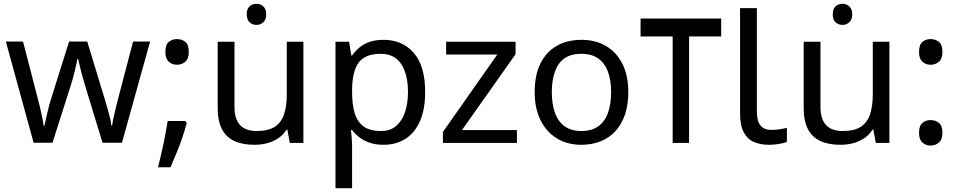

<svg xmlns="http://www.w3.org/2000/svg" viewBox="-20 -757 5084 1017"><path d="M431 -303Q425 -324 419 -344.5Q413 -365 408.5 -383.5Q404 -402 400 -418Q396 -434 394 -445H390Q388 -434 384.5 -418Q381 -402 376.5 -383Q372 -364 366.5 -343.5Q361 -323 354 -302L258 -1H158L11 -537H102L176 -251Q184 -222 191 -192.5Q198 -163 203.5 -136.5Q209 -110 211 -91H215Q218 -103 222 -121Q226 -139 230.5 -159Q235 -179 240.5 -199Q246 -219 251 -235L346 -537H442L534 -235Q541 -212 548.5 -186Q556 -160 562 -135.5Q568 -111 570 -92H574Q576 -109 581.5 -134.5Q587 -160 594.5 -190.5Q602 -221 610 -251L685 -537H775L626 -1H523Z M969 -105Q960 -70 946 -29Q932 12 915.5 52.5Q899 93 883 129H817Q824 101 831.5 69Q839 37 846 4.5Q853 -28 858.5 -59Q864 -90 868 -116H962ZM856 -482Q856 -520 874 -535Q892 -550 917 -550Q943 -550 961.5 -535Q980 -520 980 -482Q980 -446 961.5 -430Q943 -414 917 -414Q892 -414 874 -430Q856 -446 856 -482Z M1339 -737Q1359 -737 1374.5 -723.5Q1390 -710 1390 -681Q1390 -653 1374.5 -639Q1359 -625 1339 -625Q1317 -625 1302 -639Q1287 -653 1287 -681Q1287 -710 1302 -723.5Q1317 -737 1339 -737ZM1587 -536V0H1515L1502 -71H1498Q1481 -43 1454 -25Q1427 -7 1395 1.5Q1363 10 1328 10Q1264 10 1220.5 -10.5Q1177 -31 1155 -74Q1133 -117 1133 -185V-536H1222V-191Q1222 -127 1251 -95Q1280 -63 1341 -63Q1401 -63 1435.5 -85.5Q1470 -108 1484.5 -151.5Q1499 -195 1499 -257V-536Z M2012 -546Q2111 -546 2171.5 -477Q2232 -408 2232 -269Q2232 -178 2204.5 -115.5Q2177 -53 2127.5 -21.5Q2078 10 2011 10Q1970 10 1938 -1Q1906 -12 1883.5 -29.5Q1861 -47 1845 -68H1839Q1841 -51 1843 -25Q1845 1 1845 20V240H1757V-536H1829L1841 -463H1845Q1861 -486 1883.5 -505Q1906 -524 1937.5 -535Q1969 -546 2012 -546ZM1996 -472Q1942 -472 1909 -451.5Q1876 -431 1861 -390Q1846 -349 1845 -286V-269Q1845 -203 1859 -157Q1873 -111 1906.5 -87Q1940 -63 1998 -63Q2047 -63 2078.5 -90Q2110 -117 2125.5 -163.5Q2141 -210 2141 -270Q2141 -362 2105.5 -417Q2070 -472 1996 -472Z M2718 0H2326V-58L2614 -468H2343V-536H2711V-470L2427 -68H2718Z M3308 -269Q3308 -202 3290.5 -150.5Q3273 -99 3240.5 -63Q3208 -27 3161.5 -8.5Q3115 10 3058 10Q3005 10 2960 -8.5Q2915 -27 2882 -63Q2849 -99 2830.5 -150.5Q2812 -202 2812 -269Q2812 -358 2842 -419.5Q2872 -481 2928 -513.5Q2984 -546 3061 -546Q3134 -546 3189.5 -513.5Q3245 -481 3276.5 -419.5Q3308 -358 3308 -269ZM2903 -269Q2903 -206 2919.5 -159.5Q2936 -113 2971 -88Q3006 -63 3060 -63Q3114 -63 3149 -88Q3184 -113 3200.5 -159.5Q3217 -206 3217 -269Q3217 -333 3200 -378Q3183 -423 3148.5 -447.5Q3114 -472 3059 -472Q2977 -472 2940 -418Q2903 -364 2903 -269Z M3800 -659V-564H3630V0H3543V-564H3373V-659Z M4053 10Q4009 10 3974.5 -4.5Q3940 -19 3920 -55.5Q3900 -92 3900 -157V-714H3989V-165Q3989 -117 4007.5 -93Q4026 -69 4066 -69Q4088 -69 4111.5 -72.5Q4135 -76 4148 -80V-6Q4134 1 4106.5 5.5Q4079 10 4053 10Z M4443 -737Q4463 -737 4478.5 -723.5Q4494 -710 4494 -681Q4494 -653 4478.5 -639Q4463 -625 4443 -625Q4421 -625 4406 -639Q4391 -653 4391 -681Q4391 -710 4406 -723.5Q4421 -737 4443 -737ZM4691 -536V0H4619L4606 -71H4602Q4585 -43 4558 -25Q4531 -7 4499 1.5Q4467 10 4432 10Q4368 10 4324.5 -10.5Q4281 -31 4259 -74Q4237 -117 4237 -185V-536H4326V-191Q4326 -127 4355 -95Q4384 -63 4445 -63Q4505 -63 4539.5 -85.5Q4574 -108 4588.5 -151.5Q4603 -195 4603 -257V-536Z M4848 -54Q4848 -91 4866 -106Q4884 -121 4909 -121Q4935 -121 4953.5 -106Q4972 -91 4972 -54Q4972 -18 4953.5 -2Q4935 14 4909 14Q4884 14 4866 -2Q4848 -18 4848 -54ZM4848 -482Q4848 -520 4866 -535Q4884 -550 4909 -550Q4935 -550 4953.5 -535Q4972 -520 4972 -482Q4972 -446 4953.5 -430Q4935 -414 4909 -414Q4884 -414 4866 -430Q4848 -446 4848 -482Z"/></svg>

Font: hexuguzrati05
Style: Book
Weight: 400
Designer: Jelle Bosma - Monotype Design Team, Universal Thirst
Foundry: Monotype Imaging Inc.
Version: Version 2.106